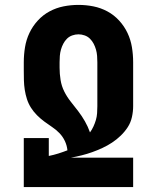

<svg xmlns="http://www.w3.org/2000/svg" viewBox="-20 -763 640 783"><path d="M77 0V-200H179V-127Q199 -131 218 -137Q237 -143 255 -150Q253 -170 244.5 -188Q236 -206 222.5 -220Q209 -234 192.5 -245Q176 -256 160.5 -267.5Q145 -279 131 -293Q117 -307 106.5 -323.5Q96 -340 90 -358.5Q84 -377 81 -396.5Q78 -416 77.5 -435.5Q77 -455 77 -475V-509Q77 -540 82 -570.5Q87 -601 100 -628.5Q113 -656 134 -679Q155 -702 182 -716.5Q209 -731 239 -737Q269 -743 300 -743Q331 -743 361 -737Q391 -731 418 -716.5Q445 -702 466 -679Q487 -656 500 -628.5Q513 -601 518 -570.5Q523 -540 523 -509V-330Q523 -308 518 -285.5Q513 -263 501 -244.5Q489 -226 472.5 -210Q456 -194 437 -181.5Q418 -169 397.5 -159.5Q377 -150 356 -142.5Q335 -135 313 -129.5Q291 -124 269 -120H523V0ZM347 -223Q355 -234 361 -247Q367 -260 371 -273.5Q375 -287 376 -301.5Q377 -316 377 -330V-509Q377 -522 376 -535Q375 -548 371.5 -560.5Q368 -573 362 -584.5Q356 -596 347 -605Q338 -614 325.5 -618.5Q313 -623 300 -623Q287 -623 274.5 -618.5Q262 -614 253 -605Q244 -596 238 -584.5Q232 -573 228.5 -560.5Q225 -548 224 -535Q223 -522 223 -509V-487Q223 -462 227 -437Q231 -412 242 -390Q253 -368 268.5 -348.5Q284 -329 299 -309.5Q314 -290 326.5 -268Q339 -246 347 -223Z"/></svg>

Font: Iosevka Heavy Extended
Style: Regular
Weight: 900
Width: 7
Monospace: yes
Designer: Belleve Invis
Foundry: Belleve Invis
Version: Version 32.5.0; ttfautohint (v1.8.4)